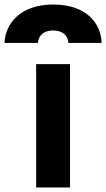

<svg xmlns="http://www.w3.org/2000/svg" viewBox="-116 -830 470 850"><path d="M44 0H194V-546H44ZM-96 -640H52C55 -675 79 -695 119 -695C160 -695 184 -675 187 -640H334C331 -726 268 -810 119 -810C-29 -810 -93 -722 -96 -640Z"/></svg>

Font: Mluvka ExtraBold
Style: Regular
Weight: 800
Designer: Modified by Jiří Krblich, Original typeface by Gumpita Rahayu
Foundry: Gumpita Rahayu & Jiří Krblich
Version: Version 2.000;Glyphs 3.1.1 (3134)